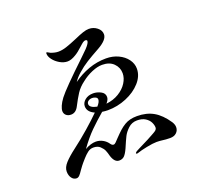

<svg xmlns="http://www.w3.org/2000/svg" viewBox="-139 -962 1278 1182"><g transform="rotate(-20 500.0 -371.5)"><path d="M853 -39Q853 -17 837.5 -2.5Q822 12 796 12Q780 12 768.5 11Q757 10 750 9Q728 6 708 6Q684 6 642 14.5Q600 23 581 30Q576 32 571 32Q565 32 565 28Q565 25 574 18L597 6Q673 -31 705 -50Q720 -58 726.5 -64.5Q733 -71 733 -80Q733 -96 724 -114.5Q715 -133 694 -146.5Q673 -160 640 -160Q606 -160 582 -137.5Q558 -115 546.5 -92Q535 -69 515 -22Q501 9 488 22Q475 35 454 35Q424 35 409 -11Q403 -35 396.5 -50Q390 -65 374 -80Q358 -95 330 -95Q309 -95 292 -81.5Q275 -68 260 -51Q245 -34 239 -27Q231 -18 211 10Q198 30 189 39Q180 48 170 48Q151 48 138.5 31Q126 14 126 -12Q126 -39 151 -66.5Q176 -94 221 -128Q274 -168 326 -213.5Q378 -259 413 -294Q368 -314 368 -351Q368 -374 389 -391.5Q410 -409 443 -409Q468 -409 492.5 -396.5Q517 -384 517 -359Q517 -341 499 -321Q546 -326 582 -348Q618 -370 637.5 -401Q657 -432 657 -463Q657 -501 630 -528Q603 -555 555 -555Q524 -555 486.5 -539Q449 -523 418 -498Q384 -473 364 -442Q344 -411 322 -368Q304 -332 272 -332Q252 -332 240 -343Q228 -354 228 -371Q228 -384 236.5 -404Q245 -424 263 -448Q298 -494 450 -638L494 -681Q521 -710 521 -724Q521 -732 509 -732Q502 -732 493.5 -726Q485 -720 470 -706Q440 -678 419 -666Q388 -647 364 -647Q339 -647 314 -661.5Q289 -676 273 -697Q257 -718 257 -737Q257 -744 261 -744Q264 -744 271 -739.5Q278 -735 283 -733Q310 -723 331 -723Q356 -723 385 -732.5Q414 -742 456 -760Q492 -776 514.5 -783.5Q537 -791 554 -791Q584 -791 607.5 -772.5Q631 -754 631 -728Q631 -692 567 -656Q516 -628 481 -606Q446 -584 417 -558Q389 -534 373 -509Q421 -544 476.5 -564Q532 -584 591 -584Q635 -584 671 -567Q707 -550 728 -521.5Q749 -493 749 -460Q749 -412 712 -370.5Q675 -329 616 -304.5Q557 -280 494 -280Q477 -280 457 -283Q408 -241 368.5 -202Q329 -163 285 -102Q324 -124 357 -124Q380 -124 401.5 -112.5Q423 -101 437 -80Q445 -69 455 -69Q462 -69 470 -77L490 -98Q513 -122 530 -137.5Q547 -153 567 -165Q600 -185 649 -185Q711 -185 756.5 -159Q802 -133 841 -75Q853 -56 853 -39ZM440 -323Q461 -346 461 -363Q461 -373 450.5 -378.5Q440 -384 428 -384Q413 -384 402.5 -376.5Q392 -369 392 -357Q392 -333 440 -323Z"/></g></svg>

Font: Shippori Mincho SemiBold
Style: Regular
Weight: 600
Designer: FONTDASU
Foundry: FONTDASU / Google Inc. / but / Adobe
Version: Version 3.110; ttfautohint (v1.8.3)